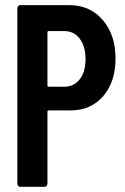

<svg xmlns="http://www.w3.org/2000/svg" viewBox="-20 -721 484 741"><path d="M247.1 -701.2Q327.1 -701.2 376.5 -644Q425.8 -586.9 425.8 -495.1Q425.8 -404.8 378.2 -349.9Q330.6 -294.9 252.9 -294.9H168Q163.1 -294.9 163.1 -290V-12.2Q163.1 -6.8 159.7 -3.4Q156.2 0 150.9 0H59.1Q53.7 0 50.3 -3.4Q46.9 -6.8 46.9 -12.2V-689Q46.9 -694.3 50.3 -697.8Q53.7 -701.2 59.1 -701.2ZM228 -386.2Q265.1 -386.2 287.6 -414.8Q310.1 -443.4 310.1 -492.2Q310.1 -542.5 287.6 -571.8Q265.1 -601.1 228 -601.1H168Q163.1 -601.1 163.1 -596.2V-391.1Q163.1 -386.2 168 -386.2Z"/></svg>

Font: Barlow Condensed SemiBold
Style: Regular
Weight: 600
Width: 3
Designer: Jeremy Tribby
Foundry: Tribby Type
Version: Version 1.422;hotconv 1.0.109;makeotfexe 2.5.65596